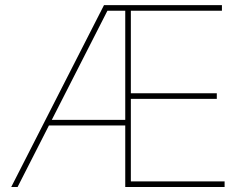

<svg xmlns="http://www.w3.org/2000/svg" viewBox="-20 -748 978 768"><path d="M24.9 0 396 -727.5H867.7V-705.1H503.4V-375H847.2V-352.5H503.4V-22.5H878.4V0H481V-705.1H409.7L50.3 0ZM166.5 -246.1V-268.6H492.7V-246.1Z"/></svg>

Font: Inter 20pt Thin
Style: Regular
Weight: 250
Version: Version 4.001;git-66647c0bb